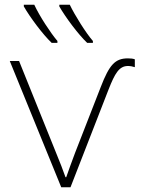

<svg xmlns="http://www.w3.org/2000/svg" viewBox="-20 -786 603 806"><path d="M346 -606H370V-614C341 -647 294 -722 273 -766H229V-759C254 -715 308 -642 346 -606ZM197 -606H221V-614C192 -648 145 -720 124 -766H80V-759C105 -715 159 -642 197 -606ZM237 0H276L436 -411C462 -477 480 -509 517 -509C527 -509 537 -507 546 -504V-537C538 -540 529 -541 517 -541C463 -541 439 -514 403 -421L295 -144C280 -105 268 -70 258 -42H255C245 -70 232 -105 214 -148L60 -530H21Z"/></svg>

Font: Noto Sans Mono SemiCondensed ExtraLight
Style: Regular
Weight: 200
Width: 4
Designer: Monotype Design Team
Foundry: Monotype Imaging Inc.
Version: Version 2.014